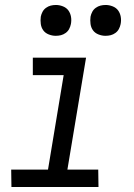

<svg xmlns="http://www.w3.org/2000/svg" viewBox="-20 -752 540 772"><path d="M376 0H26L25 -70H173L236 -450H112V-520H326L251 -70H375ZM404 -608Q390 -608 376 -613.5Q362 -619 354 -630Q346 -641 344 -655.5Q342 -670 344 -685Q346 -695 351 -704.5Q356 -714 365 -720.5Q374 -727 384 -729.5Q394 -732 405 -732Q419 -732 433 -726.5Q447 -721 455 -710Q463 -699 465.5 -684.5Q468 -670 465 -655Q463 -645 458 -635.5Q453 -626 444 -619.5Q435 -613 425 -610.5Q415 -608 404 -608ZM204 -608Q190 -608 176 -613.5Q162 -619 154 -630Q146 -641 144 -655.5Q142 -670 144 -685Q146 -695 151 -704.5Q156 -714 165 -720.5Q174 -727 184 -729.5Q194 -732 205 -732Q219 -732 233 -726.5Q247 -721 255 -710Q263 -699 265.5 -684.5Q268 -670 265 -655Q263 -645 258 -635.5Q253 -626 244 -619.5Q235 -613 225 -610.5Q215 -608 204 -608Z"/></svg>

Font: Iosevka Oblique
Style: Regular
Weight: 400
Italic angle: -9°
Monospace: yes
Designer: Belleve Invis
Foundry: Belleve Invis
Version: Version 32.5.0; ttfautohint (v1.8.4)